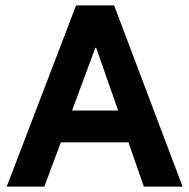

<svg xmlns="http://www.w3.org/2000/svg" viewBox="-20 -695 705 715"><path d="M5 0 263.3 -675H405L660 0H515.8L458.3 -165H206.7L145 0ZM248.3 -283.3H420L338.3 -516.7H335Z"/></svg>

Font: Funnel Sans
Style: Bold
Weight: 700
Designer: NORD ID, Kristian Moeller
Foundry: Dicotype
Version: Version 1.000